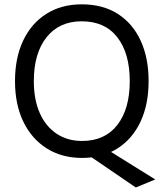

<svg xmlns="http://www.w3.org/2000/svg" viewBox="-20 -707 749 869"><path d="M47.9 -339.8Q47.9 -445.2 84.8 -523.2Q121.8 -601.2 189.8 -644.3Q257.7 -687.4 349.8 -687.4Q445.3 -687.4 512.9 -644.3Q580.5 -601.2 616.5 -523.3Q652.6 -445.4 652.6 -339.8Q652.6 -234.4 616 -156.4Q579.5 -78.4 511.9 -35.3Q444.3 7.8 351.4 7.8Q260.1 7.8 191.6 -35.3Q123.2 -78.4 85.5 -156.4Q47.9 -234.4 47.9 -339.8ZM133.1 -339.8Q133.1 -255.5 160.2 -194.8Q187.3 -134.2 236.5 -101.6Q285.6 -69 351.4 -69Q454.8 -69 511.1 -141.6Q567.3 -214.2 567.3 -339.8Q567.3 -465.6 511.1 -538.1Q454.8 -610.6 349.8 -610.6Q248 -610.6 190.5 -538.1Q133.1 -465.6 133.1 -339.8ZM365.2 -15 443.4 -43.7 682.7 105.3 594.6 141.5Z"/></svg>

Font: Hind Variable Light
Style: Regular
Weight: 300
Designer: Manushi Parikh, Satya Rajpurohit
Foundry: Indian Type Foundry
Version: Version 3.000